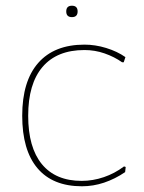

<svg xmlns="http://www.w3.org/2000/svg" viewBox="-20 -651 507 675"><path d="M276.9 -494.1Q314.9 -494.1 353 -482.4Q392.6 -470.2 420.9 -450.2L415 -432.1H409.2Q382.3 -451.2 347.2 -463.4Q313.5 -475.1 276.9 -475.1Q180.2 -475.1 129.4 -415.5Q79.1 -356.4 79.1 -244.1Q79.1 -132.3 127.4 -73.7Q175.8 -15.1 267.1 -15.1Q306.6 -15.1 345.2 -28.3Q382.8 -41 416 -65.9L421.9 -64L419.9 -45.9Q384.8 -22 345.7 -8.8Q307.6 3.9 268.1 3.9Q165 3.9 111.3 -60.1Q58.1 -123.5 58.1 -244.1Q58.1 -365.7 114.3 -429.7Q170.9 -494.1 276.9 -494.1ZM212.9 -610.8Q212.9 -630.9 232.9 -630.9Q252.9 -630.9 252.9 -610.8Q252.9 -590.8 232.9 -590.8Q212.9 -590.8 212.9 -610.8Z"/></svg>

Font: Datalegreya
Style: Dot
Weight: 700
Designer: Figs Lab
Foundry: Figs Lab
Version: Version 1.002;PS 001.002;hotconv 1.0.70;makeotf.lib2.5.58329